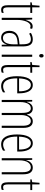

<svg xmlns="http://www.w3.org/2000/svg" viewBox="1258 -2025 777 3333"><g transform="rotate(90 1646.5 -358.5)"><path d="M157 -24C117 -24 107 -53 107 -115V-496H205V-529H107V-656H79L69 -529L20 -519V-496H70V-116C70 -33 88 10 151 10C172 10 188 6 203 -1V-35C192 -29 174 -24 157 -24Z M435 -537C372 -537 343 -471 326 -416H324L318 -529H289V0H326V-278C326 -381 364 -500 434 -500C448 -500 463 -495 472 -491L481 -527C466 -535 449 -537 435 -537Z M662 -539C625 -539 584 -527 550 -506L564 -476C601 -498 634 -506 660 -506C723 -506 749 -468 749 -356V-308L688 -302C578 -291 515 -238 515 -133C515 -59 551 10 634 10C706 10 737 -38 752 -89H754L757 0H786V-359C786 -487 750 -539 662 -539ZM690 -272 750 -278V-218C750 -100 718 -21 640 -21C586 -21 553 -61 553 -134C553 -218 597 -262 690 -272Z M948 -727C926 -727 918 -709 918 -688C918 -667 928 -650 947 -650C966 -650 978 -665 978 -689C978 -709 970 -727 948 -727ZM966 -529H929V0H966Z M1195 -24C1155 -24 1145 -53 1145 -115V-496H1243V-529H1145V-656H1117L1107 -529L1058 -519V-496H1108V-116C1108 -33 1126 10 1189 10C1210 10 1226 6 1241 -1V-35C1230 -29 1212 -24 1195 -24Z M1456 -539C1353 -539 1303 -433 1303 -264C1303 -97 1355 10 1475 10C1517 10 1553 -3 1583 -22V-61C1547 -36 1513 -24 1477 -24C1385 -24 1340 -109 1340 -269H1600V-303C1600 -425 1562 -539 1456 -539ZM1456 -506C1534 -506 1566 -412 1565 -301H1341C1347 -439 1389 -506 1456 -506Z M2087 -539C2022 -539 1991 -497 1970 -437H1967C1959 -491 1931 -539 1864 -539C1793 -539 1766 -483 1750 -435H1747L1743 -529H1715V0H1752V-326C1752 -417 1783 -505 1859 -505C1906 -505 1940 -471 1940 -354V0H1977V-332C1977 -438 2017 -505 2082 -505C2129 -505 2163 -467 2163 -367V0H2200V-371C2200 -487 2159 -539 2087 -539Z M2467 -539C2364 -539 2314 -433 2314 -264C2314 -97 2366 10 2486 10C2528 10 2564 -3 2594 -22V-61C2558 -36 2524 -24 2488 -24C2396 -24 2351 -109 2351 -269H2611V-303C2611 -425 2573 -539 2467 -539ZM2467 -506C2545 -506 2577 -412 2576 -301H2352C2358 -439 2400 -506 2467 -506Z M2889 -539C2814 -539 2776 -483 2760 -425H2758L2755 -529H2726V0H2763V-305C2763 -439 2816 -505 2885 -505C2938 -505 2969 -463 2969 -362V0H3006V-373C3006 -488 2964 -539 2889 -539Z M3231 -24C3191 -24 3181 -53 3181 -115V-496H3279V-529H3181V-656H3153L3143 -529L3094 -519V-496H3144V-116C3144 -33 3162 10 3225 10C3246 10 3262 6 3277 -1V-35C3266 -29 3248 -24 3231 -24Z"/></g></svg>

Font: Noto Sans Lao UI ExtCond ExtLt
Style: Regular
Weight: 200
Width: 2
Designer: Monotype Design Team
Foundry: Monotype Imaging Inc.
Version: Version 2.000